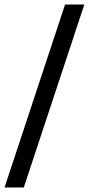

<svg xmlns="http://www.w3.org/2000/svg" viewBox="-21 -725 392 847"><path d="M-1 102 266 -705H351L84 102Z"/></svg>

Font: Mukta Mahee SemiBold
Style: Regular
Weight: 600
Designer: Shuchita Grover, Noopur Datye, Girish Dalvi, Yashodeep Gholap
Foundry: Ek Type
Version: Version 2.538;PS 1.000;hotconv 16.6.51;makeotf.lib2.5.65220;